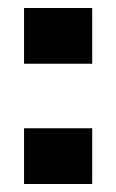

<svg xmlns="http://www.w3.org/2000/svg" viewBox="-20 -459 290 479"><path d="M40 -300V-439H210V-300ZM40 0V-139H210V0Z"/></svg>

Font: Big Shoulders Display Black
Style: Regular
Weight: 900
Designer: Patric King
Foundry: XO Type Co
Version: Version 1.000; ttfautohint (v1.8.2)